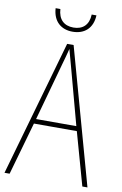

<svg xmlns="http://www.w3.org/2000/svg" viewBox="-97 -941 631 996"><g transform="rotate(10 218.5 -443.5)"><path d="M220 -782C283 -782 325 -819 328 -887H303C301 -832 270 -804 221 -804C171 -804 141 -833 138 -887H113C117 -817 161 -782 220 -782ZM410 0H437L238 -715H204L0 0H27L106 -278H332ZM243 -607 325 -303H113L197 -606C206 -638 213 -662 220 -691C228 -660 235 -637 243 -607Z"/></g></svg>

Font: Noto Sans Condensed Thin
Style: Regular
Weight: 100
Width: 3
Designer: Monotype Design Team
Foundry: Monotype Imaging Inc.
Version: Version 2.013